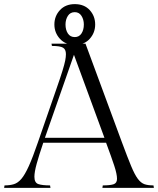

<svg xmlns="http://www.w3.org/2000/svg" viewBox="-56 -912 767 932"><path d="M512 -44Q512 -67 498.5 -108Q485 -149 459 -219H154Q133 -157 122 -117Q111 -77 111 -54Q111 -25 130 -18.5Q149 -12 187 -12L189 0H-36L-34 -12Q-8 -12 11.5 -18Q31 -24 48 -44Q65 -64 84 -106Q103 -148 128 -221L217 -478Q237 -535 247 -567.5Q257 -600 260.5 -618Q264 -636 264 -649Q264 -672 250 -680.5Q236 -689 196 -689L194 -700H359L536 -221Q563 -148 580.5 -106Q598 -64 613 -44Q628 -24 645 -18Q662 -12 689 -12L691 0H441L443 -12Q478 -12 495 -17.5Q512 -23 512 -44ZM303 -646 162 -243H451ZM307 -892Q353 -892 379.5 -863Q406 -834 406 -793Q406 -753 379.5 -723.5Q353 -694 307 -694Q262 -694 235 -723.5Q208 -753 208 -793Q208 -834 235 -863Q262 -892 307 -892ZM307 -732Q328 -732 339.5 -749.5Q351 -767 351 -793Q351 -817 339.5 -835Q328 -853 307 -853Q285 -853 273.5 -835Q262 -817 262 -793Q262 -767 273.5 -749.5Q285 -732 307 -732Z"/></svg>

Font: Gilda Display
Style: Regular
Weight: 400
Designer: Eduardo Rodriguez Tunni
Foundry: Eduardo Rodriguez Tunni
Version: Version 1.002; ttfautohint (v1.8.4.7-5d5b);gftools[0.9.22]